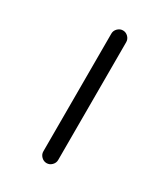

<svg xmlns="http://www.w3.org/2000/svg" viewBox="-138 -612 573 656"><g transform="rotate(30 148.5 -283.5)"><path d="M123 -50.8V-515.6Q123 -527.3 131.8 -536.1Q140.6 -544.9 152.3 -544.9Q164.1 -544.9 172.9 -536.1Q181.6 -527.3 181.6 -515.6V-50.8Q181.6 -39.1 172.9 -30.3Q164.1 -21.5 152.3 -21.5Q140.6 -21.5 131.8 -30.3Q123 -39.1 123 -50.8Z"/></g></svg>

Font: Gen Jyuu Gothic P Light
Style: Regular
Weight: 200
Designer: [Source Han Sans]
Ryoko NISHIZUKA  (kana & ideographs); Paul D. Hunt (Latin, Greek & Cyrillic); Wenlong ZHANG  (bopomofo
Version: Version 1.002.20150607